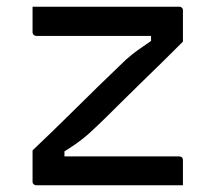

<svg xmlns="http://www.w3.org/2000/svg" viewBox="-20 -552 640 572"><path d="M77 -532H514Q518 -532 520 -530.5Q522 -529 523.5 -527Q525 -525 525 -521V-428Q492 -395 461.5 -365Q431 -335 402.5 -307.5Q374 -280 348 -254Q322 -228 296.5 -203Q271 -178 246 -155Q228 -139 210.5 -126.5Q193 -114 172 -101V-86Q200 -86 228 -86Q256 -86 284 -86H514Q519 -86 522 -83Q525 -80 525 -75Q525 -57 525 -38Q525 -19 525 0H88Q85 0 82.5 -1.5Q80 -3 78.5 -5Q77 -7 77 -11V-104Q134 -158 182 -205.5Q230 -253 273 -295Q316 -337 356 -375Q374 -391 391 -403Q408 -415 430 -430V-445Q401 -445 372 -445Q343 -445 314 -445H88Q85 -445 82.5 -446.5Q80 -448 78.5 -450.5Q77 -453 77 -456Q77 -475 77 -494Q77 -513 77 -532Z"/></svg>

Font: Rec Mono Linear
Style: Regular
Weight: 400
Monospace: yes
Version: Version 1.085; ttfautohint (v1.8.4.7-5d5b)